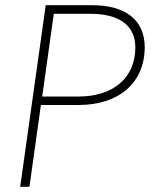

<svg xmlns="http://www.w3.org/2000/svg" viewBox="-20 -717 584 737"><path d="M57.5 0H93L137 -314H282C434.5 -314 535.5 -397.5 535.5 -536C535.5 -639 463 -697 334 -697H155.5ZM142 -346.5 186.5 -664H328C438.5 -664 499.5 -618.5 499.5 -535C499.5 -416.5 412.5 -346.5 282 -346.5Z"/></svg>

Font: HK Grotesk ExtraLight
Style: Italic
Weight: 200
Italic angle: -16°
Designer: Alfredo Marco Pradil
Foundry: Hanken Design Co.
Version: Version 3.001;FEAKit 1.0